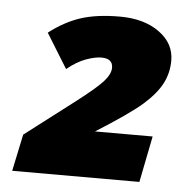

<svg xmlns="http://www.w3.org/2000/svg" viewBox="-40 -763 494 517"><g transform="rotate(5 207.0 -504.5)"><path d="M355 -285.2H11.2L32.2 -384.8L167 -487.8Q219.7 -528.3 237.3 -548.3Q254.9 -568.4 254.9 -585Q254.9 -609.9 224.1 -609.9Q207 -609.9 182.6 -601.1Q158.2 -592.3 131.8 -570.8L74.2 -664.1Q115.2 -695.8 158.4 -710Q201.7 -724.1 264.2 -724.1Q329.6 -724.1 370.8 -694.3Q412.1 -664.6 412.1 -618.2Q412.1 -584 396.7 -554.9Q381.3 -525.9 346.9 -495.8Q312.5 -465.8 224.1 -410.2H379.9Z"/></g></svg>

Font: TypoPRO Open Sans
Style: Italic
Weight: 800
Italic angle: -12°
Foundry: Ascender Corporation
Version: Version 1.10